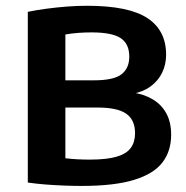

<svg xmlns="http://www.w3.org/2000/svg" viewBox="-20 -622 630 649"><path d="M256 6.5Q227 6.5 195.2 5.2Q163.5 4 132.2 1.5Q101 -1 74 -5V-582Q103 -588 136.8 -592.5Q170.5 -597 205.8 -599.8Q241 -602.5 274 -602.5Q414.5 -602.5 478 -561Q541.5 -519.5 541.5 -437Q541.5 -404 528 -376.2Q514.5 -348.5 488.8 -329.8Q463 -311 426 -304.5L426.5 -309.5Q466.5 -304 496.2 -286.2Q526 -268.5 542.2 -238.8Q558.5 -209 558.5 -166.5Q558.5 -111 528.8 -72.5Q499 -34 432.5 -13.8Q366 6.5 256 6.5ZM283.5 -82.5Q341.5 -82.5 374.8 -92.5Q408 -102.5 422.2 -122.2Q436.5 -142 436.5 -172Q436.5 -216.5 406.8 -237.5Q377 -258.5 310 -258.5H187V-350.5H297.5Q364.5 -350.5 390.8 -371Q417 -391.5 417 -430.5Q417 -474 387.8 -493.2Q358.5 -512.5 289.5 -512.5Q266 -512.5 243.8 -510.8Q221.5 -509 201 -505.5V-87Q223 -84.5 242.8 -83.5Q262.5 -82.5 283.5 -82.5Z"/></svg>

Font: Encode Sans SC SemiBold
Style: Regular
Weight: 600
Version: Version 3.002